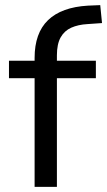

<svg xmlns="http://www.w3.org/2000/svg" viewBox="-20 -729 418 749"><path d="M115 0V-424H15V-492H138L115 -470V-503Q115 -600 167.5 -650.5Q220 -701 323 -707L371 -709L378 -639L321 -635Q285 -633 258 -621Q231 -609 216.5 -583Q202 -557 202 -513V-481L188 -492H354V-424H202V0Z"/></svg>

Font: Nunito Sans 9pt
Style: Regular
Weight: 400
Version: Version 3.101;gftools[0.9.27]